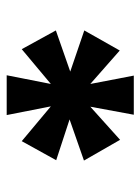

<svg xmlns="http://www.w3.org/2000/svg" viewBox="57 -837 420 574"><g transform="rotate(-90 267.0 -550.0)"><path d="M303 -608 329 -740H210L236 -608L132 -695L75 -592L197 -552L74 -509L136 -401L235 -490L211 -360H328L303 -490L403 -402L463 -508L340 -550L463 -593L407 -695Z"/></g></svg>

Font: Poppins
Style: Bold
Weight: 700
Designer: Ninad Kale (Devanagari), Jonny Pinhorn (Latin)
Foundry: Indian Type Foundry
Version: 4.004